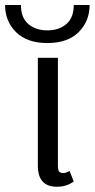

<svg xmlns="http://www.w3.org/2000/svg" viewBox="-45 -728 373 757"><path d="M-25 -708.3H37.5Q37.5 -658.3 66.7 -633.3Q95.8 -608.3 141.7 -608.3Q187.5 -608.3 216.7 -633.3Q245.8 -658.3 245.8 -708.3H308.3Q308.3 -644.2 265 -601.2Q221.7 -558.3 141.7 -558.3Q61.7 -558.3 18.3 -601.2Q-25 -644.2 -25 -708.3ZM245.8 -12.5Q217.5 8.3 179.2 8.3Q104.2 8.3 104.2 -75V-500H183.3V-75Q183.3 -59.2 187.5 -52.5Q191.7 -45.8 204.2 -45.8Q216.7 -45.8 229.2 -54.2Z"/></svg>

Font: BoonBaan
Style: Regular
Weight: 400
Designer: Sungsit Sawaiwan
Foundry: FontUni
Version: Version 2.0